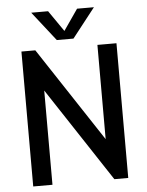

<svg xmlns="http://www.w3.org/2000/svg" viewBox="-58 -917 736 964"><g transform="rotate(-5 309.5 -435.0)"><path d="M70 0V-680H140L453 -205V-680H549V-1H479L167 -475V0ZM252 -722 136 -870H221L308 -744H280L367 -870H452L336 -722Z"/></g></svg>

Font: Teachers Medium
Style: Regular
Weight: 500
Designer: Alfredo Marco Pradil, Chank Diesel
Version: Version 1.001